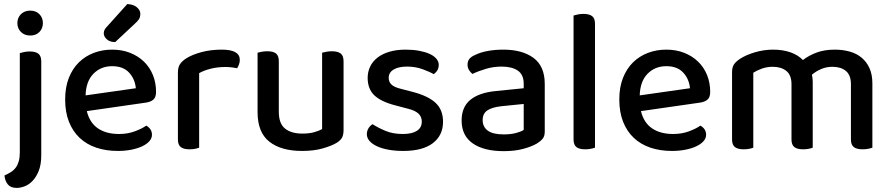

<svg xmlns="http://www.w3.org/2000/svg" viewBox="-20 -725 4360 940"><path d="M182 35Q182 80 170 110.5Q158 141 140 160Q122 179 101 187Q80 195 62 195Q32 195 18 177.5Q4 160 2 134Q20 126 34 117Q48 108 57.5 95Q67 82 72 64Q77 46 77 20V-465Q84 -467 97 -470Q110 -473 125 -473Q154 -473 168 -462Q182 -451 182 -424ZM65 -612Q65 -638 82.5 -655.5Q100 -673 128 -673Q156 -673 173 -655.5Q190 -638 190 -612Q190 -586 173 -568.5Q156 -551 128 -551Q100 -551 82.5 -568.5Q65 -586 65 -612Z M405 -181Q419 -124 459.5 -96.5Q500 -69 563 -69Q605 -69 640 -82Q675 -95 696 -110Q724 -94 724 -65Q724 -48 711 -33.5Q698 -19 675.5 -8.5Q653 2 622.5 8Q592 14 557 14Q499 14 451.5 -2Q404 -18 370 -50Q336 -82 317.5 -129Q299 -176 299 -238Q299 -298 317 -343.5Q335 -389 366 -419.5Q397 -450 439 -466Q481 -482 529 -482Q577 -482 616.5 -466.5Q656 -451 684.5 -423.5Q713 -396 728.5 -358Q744 -320 744 -275Q744 -250 732 -238.5Q720 -227 697 -223ZM529 -401Q474 -401 437.5 -364Q401 -327 399 -258L645 -293Q641 -338 612 -369.5Q583 -401 529 -401ZM603 -705Q633 -704 650 -689.5Q667 -675 667 -658Q667 -641 660 -630.5Q653 -620 636 -605L544 -519Q518 -519 503 -532.5Q488 -546 488 -562Q488 -572 492.5 -580Q497 -588 505 -596Z M955 -2Q948 1 935.5 3.5Q923 6 908 6Q879 6 865 -5Q851 -16 851 -42V-370Q851 -395 861 -410.5Q871 -426 893 -440Q922 -458 967 -470Q1012 -482 1066 -482Q1154 -482 1154 -432Q1154 -420 1150 -409.5Q1146 -399 1141 -391Q1131 -393 1116 -395Q1101 -397 1084 -397Q1044 -397 1011 -388.5Q978 -380 955 -367Z M1241 -467Q1248 -469 1261 -471.5Q1274 -474 1289 -474Q1318 -474 1331.5 -463Q1345 -452 1345 -425V-178Q1345 -120 1375.5 -95.5Q1406 -71 1460 -71Q1495 -71 1519 -78Q1543 -85 1557 -93V-467Q1565 -469 1577.5 -471.5Q1590 -474 1605 -474Q1634 -474 1648 -463Q1662 -452 1662 -425V-88Q1662 -66 1655 -52Q1648 -38 1627 -25Q1601 -10 1558.5 2Q1516 14 1459 14Q1356 14 1298.5 -31.5Q1241 -77 1241 -176Z M2149 -129Q2149 -62 2099 -24Q2049 14 1954 14Q1915 14 1882 8Q1849 2 1825.5 -9Q1802 -20 1789 -35Q1776 -50 1776 -68Q1776 -83 1783.5 -96Q1791 -109 1804 -117Q1832 -99 1868 -84Q1904 -69 1952 -69Q1997 -69 2021 -84.5Q2045 -100 2045 -129Q2045 -154 2028.5 -169Q2012 -184 1980 -192L1912 -210Q1844 -228 1812 -259Q1780 -290 1780 -344Q1780 -373 1792 -398.5Q1804 -424 1827.5 -442.5Q1851 -461 1886 -471.5Q1921 -482 1966 -482Q2002 -482 2031.5 -476.5Q2061 -471 2082.5 -461.5Q2104 -452 2116 -438Q2128 -424 2128 -408Q2128 -392 2121 -380.5Q2114 -369 2103 -362Q2085 -373 2049.5 -386Q2014 -399 1973 -399Q1931 -399 1907 -384.5Q1883 -370 1883 -344Q1883 -324 1896.5 -311Q1910 -298 1943 -290L2001 -275Q2077 -255 2113 -221Q2149 -187 2149 -129Z M2446 -67Q2481 -67 2507 -74Q2533 -81 2544 -89V-216L2435 -205Q2389 -200 2366 -184.5Q2343 -169 2343 -137Q2343 -104 2368 -85.5Q2393 -67 2446 -67ZM2444 -482Q2537 -482 2592 -441.5Q2647 -401 2647 -314V-81Q2647 -58 2636.5 -45.5Q2626 -33 2608 -22Q2582 -7 2541 4Q2500 15 2446 15Q2349 15 2294.5 -23Q2240 -61 2240 -135Q2240 -201 2282.5 -236Q2325 -271 2405 -279L2544 -293V-315Q2544 -359 2515.5 -379Q2487 -399 2436 -399Q2396 -399 2359 -388Q2322 -377 2293 -363Q2283 -371 2276 -382.5Q2269 -394 2269 -408Q2269 -425 2277.5 -436Q2286 -447 2304 -455Q2332 -469 2368 -475.5Q2404 -482 2444 -482Z M2845 6Q2816 6 2802 -5Q2788 -16 2788 -42V-649Q2795 -651 2808 -654Q2821 -657 2836 -657Q2865 -657 2879 -646Q2893 -635 2893 -609V-2Q2885 1 2872.5 3.5Q2860 6 2845 6Z M3118 -181Q3132 -124 3172.5 -96.5Q3213 -69 3276 -69Q3318 -69 3353 -82Q3388 -95 3409 -110Q3437 -94 3437 -65Q3437 -48 3424 -33.5Q3411 -19 3388.5 -8.5Q3366 2 3335.5 8Q3305 14 3270 14Q3212 14 3164.5 -2Q3117 -18 3083 -50Q3049 -82 3030.5 -129Q3012 -176 3012 -238Q3012 -298 3030 -343.5Q3048 -389 3079 -419.5Q3110 -450 3152 -466Q3194 -482 3242 -482Q3290 -482 3329.5 -466.5Q3369 -451 3397.5 -423.5Q3426 -396 3441.5 -358Q3457 -320 3457 -275Q3457 -250 3445 -238.5Q3433 -227 3410 -223ZM3242 -401Q3187 -401 3150.5 -364Q3114 -327 3112 -258L3358 -293Q3354 -338 3325 -369.5Q3296 -401 3242 -401Z M4146 -313Q4146 -357 4121.5 -377.5Q4097 -398 4055 -398Q4027 -398 4001.5 -387.5Q3976 -377 3955 -359Q3957 -351 3958 -342Q3959 -333 3959 -324V-2Q3952 1 3939 3.5Q3926 6 3912 6Q3883 6 3869 -5Q3855 -16 3855 -42V-313Q3855 -357 3830 -377.5Q3805 -398 3763 -398Q3735 -398 3710 -389Q3685 -380 3668 -369V-2Q3661 1 3648.5 3.5Q3636 6 3621 6Q3592 6 3578 -5Q3564 -16 3564 -42V-372Q3564 -395 3573 -409Q3582 -423 3603 -437Q3632 -456 3676 -469Q3720 -482 3765 -482Q3812 -482 3849.5 -469Q3887 -456 3911 -431Q3939 -453 3977.5 -467.5Q4016 -482 4067 -482Q4106 -482 4140 -472.5Q4174 -463 4198.5 -442.5Q4223 -422 4237 -391Q4251 -360 4251 -317V-2Q4243 1 4230.5 3.5Q4218 6 4203 6Q4174 6 4160 -5Q4146 -16 4146 -42V-313Z"/></svg>

Font: Baloo Da 2 Medium
Style: Regular
Weight: 500
Designer: Noopur Datye, Sulekha Rajkumar and Ek Type
Foundry: Ek Type
Version: Version 1.640;hotconv 1.0.111;makeotfexe 2.5.65597; ttfautoh